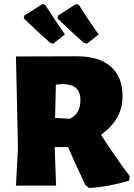

<svg xmlns="http://www.w3.org/2000/svg" viewBox="-20 -930 671 962"><path d="M305 -757 246 -711 231 -716Q168 -771 99 -838L102 -852L193 -910L206 -906Q224 -877 305 -757ZM474 -757 415 -711 399 -716Q332 -775 268 -838L271 -852L361 -910L375 -906Q406 -855 474 -757ZM367 -648Q476 -648 535 -596.5Q594 -545 594 -448Q594 -331 486 -255Q558 -143 630 -47L627 -25Q525 6 426 12L407 -4Q343 -141 321 -193H254L261 0H60L70 -190L60 -647ZM296 -509 260 -506 256 -339 329 -335Q383 -359 383 -428Q383 -468 362.5 -487.5Q342 -507 296 -509Z"/></svg>

Font: Alegreya Sans Black
Style: Regular
Weight: 900
Designer: Juan Pablo del Peral
Foundry: Huerta Tipografica
Version: Version 2.007